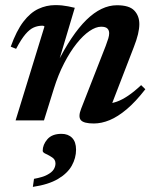

<svg xmlns="http://www.w3.org/2000/svg" viewBox="-20 -471 606 751"><path d="M43 -280 22 -288.5Q44.5 -351 71.5 -386.2Q98.5 -421.5 130 -436.2Q161.5 -451 196 -451Q210.5 -451 222.5 -449.8Q234.5 -448.5 246.5 -446.2Q258.5 -444 272.5 -440.5L205.5 -216L202 -220.5Q231 -278.5 260 -321.8Q289 -365 318.2 -393.5Q347.5 -422 377.2 -436.2Q407 -450.5 437.5 -450.5Q485.5 -450.5 505.2 -429.8Q525 -409 525 -376.5Q525 -359.5 519.8 -337.2Q514.5 -315 503.5 -287L407 -37L394 -65.5Q414.5 -65.5 436 -73Q457.5 -80.5 481.5 -96.8Q505.5 -113 532 -138L548.5 -122Q510.5 -73 475.8 -43.8Q441 -14.5 409 -1.2Q377 12 347 12Q307.5 12 296.2 -1.2Q285 -14.5 297.5 -46L393.5 -291.5Q400.5 -310 403.8 -321.2Q407 -332.5 407 -341Q407 -352.5 400 -359.5Q393 -366.5 375.5 -366.5Q355 -366.5 330 -349.5Q305 -332.5 279.5 -300.5Q254 -268.5 230.8 -223.5Q207.5 -178.5 190.5 -123.5L152 0H41L154 -367.5Q152.5 -368.5 150.8 -369.5Q149 -370.5 146 -370.5Q128 -370.5 112 -363.5Q96 -356.5 79.5 -337.2Q63 -318 43 -280ZM147 119Q147 95 165.2 73.8Q183.5 52.5 220.5 52.5Q246.5 52.5 262 68.2Q277.5 84 277.5 114.5Q277.5 147 260.8 177Q244 207 206.8 229Q169.5 251 108.5 260L113 228.5Q146 222.5 164.2 213Q182.5 203.5 189.8 192Q197 180.5 197 168.5Q197 153.5 184.5 145Q172 136.5 159.5 131Q147 125.5 147 119Z"/></svg>

Font: Newsreader 24pt SemiBold
Style: Italic
Weight: 600
Italic angle: -17°
Designer: Hugues Gentile
Foundry: Production Type
Version: Version 1.003